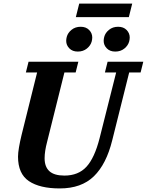

<svg xmlns="http://www.w3.org/2000/svg" viewBox="-20 -1044 823 1076"><path d="M315 12Q203 12 142 -29Q81 -70 81 -166Q81 -187 86.5 -219Q92 -251 101 -288L188 -638H125L140 -698H419L404 -638H341L244 -249Q230 -196 230 -157Q230 -109 257 -84.5Q284 -60 341 -60Q419 -60 464.5 -109.5Q510 -159 538 -269L631 -638H568L583 -698H783L768 -638H704L609 -258Q576 -124 506 -56Q436 12 315 12ZM416 -755Q386 -755 368.5 -773Q351 -791 351 -815Q351 -825 354 -837Q360 -860 381 -877Q402 -894 432 -894Q462 -894 479.5 -876Q497 -858 497 -834Q497 -824 494 -812Q488 -789 467 -772Q446 -755 416 -755ZM626 -755Q596 -755 578.5 -773Q561 -791 561 -815Q561 -825 564 -837Q570 -860 591 -877Q612 -894 642 -894Q672 -894 689.5 -876Q707 -858 707 -834Q707 -824 704 -812Q698 -789 677 -772Q656 -755 626 -755ZM424 -1024H721L702 -948H405Z"/></svg>

Font: IBM Plex Serif
Style: Bold Italic
Weight: 700
Italic angle: -14°
Designer: Mike Abbink, Paul van der Laan, Pieter van Rosmalen
Foundry: Bold Monday
Version: Version 3.001